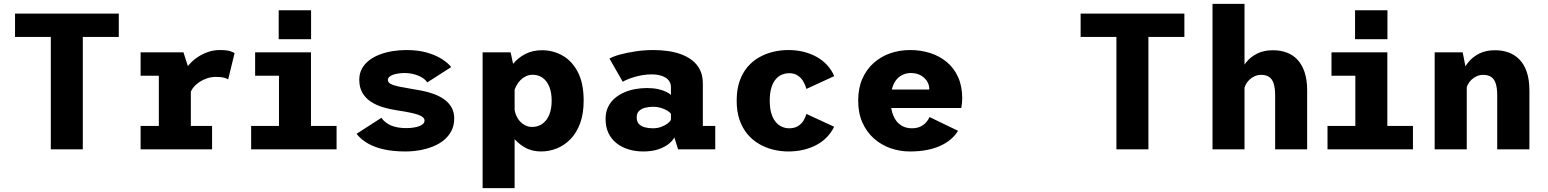

<svg xmlns="http://www.w3.org/2000/svg" viewBox="-20 -770 7984 990"><path d="M242 0V-579.5H57.5V-700H592.5V-579.5H407V0Z M705 0V-120.5H799V-379.5H705V-500H926L964 -382V-120.5H1073.5V0ZM961 -288.5 908.5 -316.5Q908.5 -351 920.8 -381Q933 -411 953.5 -435Q974 -459 1000.2 -476.2Q1026.5 -493.5 1055.2 -502.8Q1084 -512 1111.5 -512Q1150.5 -512 1168 -505.8Q1185.5 -499.5 1189.5 -496L1156.5 -360.5Q1153 -364 1137 -368.8Q1121 -373.5 1093 -373.5Q1070.5 -373.5 1049.5 -366.8Q1028.5 -360 1010.2 -348.2Q992 -336.5 979 -321.2Q966 -306 961 -288.5Z M1275 0V-120.5H1418.5V-379.5H1295.5V-500H1583.5V-120.5H1715.5V0ZM1417 -717H1584V-568H1417Z M2070 11Q2010 11 1962 0.8Q1914 -9.5 1878 -29.8Q1842 -50 1818.5 -80L1946.5 -162.5Q1956 -149 1969 -139Q1982 -129 1998.2 -122.2Q2014.5 -115.5 2034 -112.5Q2053.5 -109.5 2075.5 -109.5Q2094 -109.5 2111 -112Q2128 -114.5 2141 -119.2Q2154 -124 2161.5 -131.2Q2169 -138.5 2169 -148.5Q2169 -161.5 2152.8 -170.8Q2136.5 -180 2104.5 -187.2Q2072.5 -194.5 2024.5 -201.5Q1988 -207 1953.5 -217.5Q1919 -228 1891.8 -246Q1864.5 -264 1848.5 -291.8Q1832.5 -319.5 1832.5 -358.5Q1832.5 -391 1846.2 -416Q1860 -441 1883.8 -459.2Q1907.5 -477.5 1939 -489.2Q1970.5 -501 2005.5 -506.5Q2040.5 -512 2076 -512Q2135.5 -512 2181.5 -498.8Q2227.5 -485.5 2259 -465.2Q2290.5 -445 2306.5 -424L2183 -345Q2176.5 -355.5 2165 -364.2Q2153.5 -373 2137.8 -379.5Q2122 -386 2104 -389.8Q2086 -393.5 2066 -393.5Q2050 -393.5 2034.8 -391.2Q2019.5 -389 2007.2 -384.8Q1995 -380.5 1987.5 -373.8Q1980 -367 1980 -357.5Q1980 -345 1994.5 -337.2Q2009 -329.5 2035.2 -324Q2061.5 -318.5 2097.5 -312.5Q2124 -308.5 2154.8 -302.5Q2185.5 -296.5 2215 -286Q2244.5 -275.5 2268.5 -259Q2292.5 -242.5 2307.2 -218Q2322 -193.5 2322 -159Q2322 -123.5 2308 -96Q2294 -68.5 2269.8 -48.2Q2245.5 -28 2213.2 -15Q2181 -2 2144.5 4.5Q2108 11 2070 11Z M2468.5 200V-500H2613L2633.5 -403.5V200ZM2770 11Q2721.5 11 2684.8 -10.5Q2648 -32 2623 -65Q2598 -98 2585.5 -133.8Q2573 -169.5 2573 -198L2632 -218.5Q2633 -198 2640 -179.2Q2647 -160.5 2659.5 -146.2Q2672 -132 2688.2 -123.8Q2704.5 -115.5 2723.5 -115.5Q2754 -115.5 2776.8 -131.8Q2799.5 -148 2812 -178.2Q2824.5 -208.5 2824.5 -251Q2824.5 -293 2812.2 -323Q2800 -353 2778 -368.8Q2756 -384.5 2726.5 -384.5Q2707.5 -384.5 2691.5 -376.8Q2675.5 -369 2663 -356.2Q2650.5 -343.5 2642 -327Q2633.5 -310.5 2629 -293.5L2575 -314.5Q2575 -343 2588 -376.8Q2601 -410.5 2626 -441.2Q2651 -472 2688.5 -491.5Q2726 -511 2775 -511Q2832 -511 2881 -483.2Q2930 -455.5 2959.8 -397.8Q2989.5 -340 2989.5 -251Q2989.5 -184 2971.5 -134.8Q2953.5 -85.5 2922.2 -53.2Q2891 -21 2851.8 -5Q2812.5 11 2770 11Z M3297 11Q3256 11 3220.8 0.2Q3185.5 -10.5 3158.8 -31.8Q3132 -53 3117.2 -84.2Q3102.5 -115.5 3102.5 -156.5Q3102.5 -191 3115 -217.5Q3127.5 -244 3149.2 -262.8Q3171 -281.5 3198.5 -293.5Q3226 -305.5 3256.2 -310.8Q3286.5 -316 3316 -316Q3347.5 -316 3372.8 -310.5Q3398 -305 3415.2 -296.5Q3432.5 -288 3439.5 -280V-320.5Q3439.5 -337 3432.2 -349.2Q3425 -361.5 3411.8 -369.8Q3398.5 -378 3380.5 -382.2Q3362.5 -386.5 3341.5 -386.5Q3317 -386.5 3294.5 -382.8Q3272 -379 3253 -373.5Q3234 -368 3218 -361.5Q3202 -355 3191 -348.5L3122.5 -468Q3141.5 -479 3177 -488.8Q3212.5 -498.5 3257.2 -505.2Q3302 -512 3350 -512Q3385 -512 3421 -507.2Q3457 -502.5 3489.5 -491Q3522 -479.5 3548 -459.8Q3574 -440 3589 -410.5Q3604 -381 3604 -339.5V-120.5H3668V0H3476.5L3457 -61.5Q3449.5 -45.5 3429 -28.8Q3408.5 -12 3375.5 -0.5Q3342.5 11 3297 11ZM3346 -108.5Q3369 -108.5 3388.5 -115.5Q3408 -122.5 3421.2 -132.5Q3434.5 -142.5 3439.5 -151.5V-182.5Q3434.5 -191.5 3420.5 -199.8Q3406.5 -208 3387.5 -213.8Q3368.5 -219.5 3348.5 -219.5Q3327.5 -219.5 3307.8 -214.8Q3288 -210 3275.5 -198.2Q3263 -186.5 3263 -165Q3263 -143.5 3274 -131.2Q3285 -119 3304 -113.8Q3323 -108.5 3346 -108.5Z M4045 11Q4005 11 3966.5 1.5Q3928 -8 3894 -27.8Q3860 -47.5 3834 -78.5Q3808 -109.5 3793.2 -152.2Q3778.5 -195 3778.5 -251Q3778.5 -307.5 3793.2 -350.5Q3808 -393.5 3834 -424.2Q3860 -455 3894 -474.2Q3928 -493.5 3966.5 -502.8Q4005 -512 4045 -512Q4087 -512 4124 -502.8Q4161 -493.5 4191.8 -476.2Q4222.5 -459 4245.2 -434Q4268 -409 4281.5 -377.5L4138 -311.5Q4133.5 -329.5 4123 -348.2Q4112.5 -367 4094.5 -379.8Q4076.5 -392.5 4049.5 -392.5Q4029.5 -392.5 4011.5 -385Q3993.5 -377.5 3979.5 -361Q3965.5 -344.5 3957.2 -317.2Q3949 -290 3949 -251Q3949 -212.5 3957.2 -185.5Q3965.5 -158.5 3979.5 -141.5Q3993.5 -124.5 4011.5 -116.5Q4029.5 -108.5 4049.5 -108.5Q4076.5 -108.5 4094.5 -119.8Q4112.5 -131 4123 -148.2Q4133.5 -165.5 4138 -182.5L4281 -116.5Q4267 -87.5 4244.5 -63.8Q4222 -40 4191.5 -23.5Q4161 -7 4124.2 2Q4087.5 11 4045 11Z M4671.5 11Q4619 11 4571 -6Q4523 -23 4485.8 -56.2Q4448.5 -89.5 4426.8 -138.2Q4405 -187 4405 -251Q4405 -315 4426.2 -363.5Q4447.5 -412 4484.8 -445.2Q4522 -478.5 4570.2 -495.2Q4618.5 -512 4673 -512Q4727 -512 4775.5 -496.8Q4824 -481.5 4861.5 -450.5Q4899 -419.5 4920.2 -372.5Q4941.5 -325.5 4941.5 -262.5Q4941.5 -250.5 4940 -236.8Q4938.5 -223 4936.5 -213H4538V-308.5H4771.5Q4771.5 -309.5 4771.5 -310Q4771.5 -310.5 4771.5 -312Q4771.5 -333 4759.8 -351.5Q4748 -370 4726.8 -381.8Q4705.5 -393.5 4676.5 -393.5Q4655.5 -393.5 4636.2 -385.2Q4617 -377 4602.8 -360Q4588.5 -343 4580.5 -316.2Q4572.5 -289.5 4572.5 -252.5Q4572.5 -207 4585.8 -174.8Q4599 -142.5 4623.5 -125.5Q4648 -108.5 4681.5 -108.5Q4709.5 -108.5 4728.2 -118.5Q4747 -128.5 4757.8 -142Q4768.5 -155.5 4773 -166.5L4920 -95.5Q4905 -71 4882 -51.5Q4859 -32 4828.2 -18Q4797.5 -4 4758.2 3.5Q4719 11 4671.5 11Z M5736.5 0V-579.5H5552V-700H6087V-579.5H5901.5V0Z M6232 0V-750H6397V0ZM6555 0V-277.5Q6555 -315.5 6547.5 -339Q6540 -362.5 6524 -373.2Q6508 -384 6483.5 -384Q6465 -384 6449.2 -377Q6433.5 -370 6421.5 -358.2Q6409.5 -346.5 6402.5 -332Q6395.5 -317.5 6393.5 -302L6361 -320Q6361 -353.5 6372 -387Q6383 -420.5 6405.8 -448.8Q6428.5 -477 6462.8 -494Q6497 -511 6543.5 -511Q6582.5 -511 6614.8 -499Q6647 -487 6670.5 -461.8Q6694 -436.5 6707 -397.2Q6720 -358 6720 -303V0Z M6825 0V-120.5H6968.5V-379.5H6845.5V-500H7133.5V-120.5H7265.5V0ZM6967 -717H7134V-568H6967Z M7377.5 0V-500H7522L7543 -393.5V0ZM7700 0V-277.5Q7700 -315.5 7692.5 -339Q7685 -362.5 7669 -373.2Q7653 -384 7628.5 -384Q7610 -384 7594.2 -377Q7578.5 -370 7566.5 -358.2Q7554.5 -346.5 7547.5 -332Q7540.5 -317.5 7538.5 -302L7506 -320Q7506 -353.5 7517 -387Q7528 -420.5 7550.8 -448.8Q7573.5 -477 7607.8 -494Q7642 -511 7688.5 -511Q7727.5 -511 7759.8 -499Q7792 -487 7816 -461.8Q7840 -436.5 7853 -397.2Q7866 -358 7866 -303V0Z"/></svg>

Font: Trispace Thin
Style: Bold
Weight: 700
Version: Version 1.210